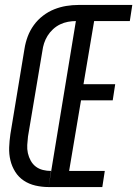

<svg xmlns="http://www.w3.org/2000/svg" viewBox="-20 -755 554 775"><path d="M176 0 297 -735H514L504 -670H360L317 -415H445L435 -350H307L259 -65H403L393 0ZM176 0Q149 0 123 -6Q97 -12 76 -26Q55 -40 41.5 -61.5Q28 -83 22 -108Q16 -133 17 -160Q18 -187 22 -214L79 -559Q83 -584 92 -608Q101 -632 116.5 -653.5Q132 -675 153.5 -691.5Q175 -708 199 -717.5Q223 -727 247.5 -731Q272 -735 297 -735L287 -670Q271 -670 254.5 -667Q238 -664 222.5 -656.5Q207 -649 194 -637Q181 -625 172 -610.5Q163 -596 158 -580.5Q153 -565 151 -549L93 -204Q91 -187 90 -170Q89 -153 92.5 -137Q96 -121 104 -106.5Q112 -92 124.5 -82.5Q137 -73 153 -69Q169 -65 186 -65Z"/></svg>

Font: Iosevka Term Curly Oblique
Style: Regular
Weight: 400
Italic angle: -9°
Designer: Belleve Invis
Foundry: Belleve Invis
Version: Version 32.3.0